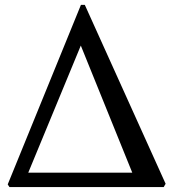

<svg xmlns="http://www.w3.org/2000/svg" viewBox="-20 -756 701 776"><path d="M18.1 0 11.2 -10.7 307.1 -736.3H322.8L649.4 -13.2L641.6 0ZM94.2 -58.1H514.6L306.6 -571.8Z"/></svg>

Font: Gelasio
Style: Regular
Weight: 400
Designer: Eben Sorkin
Foundry: Eben Sorkin
Version: Version 1.008